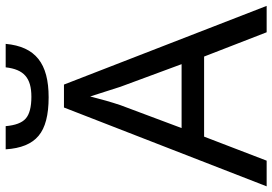

<svg xmlns="http://www.w3.org/2000/svg" viewBox="-162 -801 963 679"><g transform="rotate(-90 319.5 -461.5)"><path d="M314.9 -771C434.6 -771 494.1 -817.4 503.9 -922.9H420.9C413.6 -858.9 383.8 -832 316.9 -832C280.3 -832 254.4 -838.9 239.7 -852.1C224.6 -865.2 215.8 -889.2 212.9 -922.9H130.9C134.3 -869.1 149.9 -830.6 178.7 -806.6C207 -782.7 252.4 -771 314.9 -771ZM638.2 0 359.9 -716.8H278.8L0 0H90.8L175.8 -221.2H459L544.9 0ZM206.1 -300.8 287.1 -517.1C297.9 -549.3 308.1 -585 317.9 -624L352.1 -517.1L432.1 -300.8Z"/></g></svg>

Font: Noto Reveo Sans
Style: Regular
Weight: 400
Designer: Monotype Design team
Foundry: Monotype Imaging Inc.
Version: Version 1.04